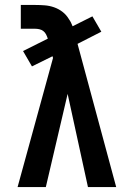

<svg xmlns="http://www.w3.org/2000/svg" viewBox="-20 -755 540 775"><path d="M51 0 194 -521 192 -528 109 -487 73 -549 173 -599Q170 -608 166 -616Q162 -624 155 -629.5Q148 -635 139 -637Q130 -639 121 -639H64V-735H121Q141 -735 160.5 -733.5Q180 -732 198.5 -725.5Q217 -719 232.5 -707Q248 -695 258 -678Q263 -671 266.5 -664Q270 -657 273 -649L353 -689L389 -627L293 -578L449 0H335L253 -376L165 0Z"/></svg>

Font: Iosevka Slab
Style: Bold
Weight: 700
Monospace: yes
Designer: Belleve Invis
Foundry: Belleve Invis
Version: Version 11.1.1; ttfautohint (v1.8.3)